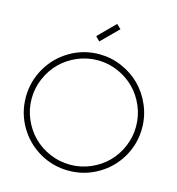

<svg xmlns="http://www.w3.org/2000/svg" viewBox="-127 -993 1021 1110"><g transform="rotate(15 383.5 -437.5)"><path d="M362.8 -758.8 337.9 -784.2 437 -883.8 462.9 -858.9ZM95.7 -460.2Q70.8 -402.3 70.8 -338.9Q70.8 -275.4 95.7 -217.8Q120.6 -160.2 162.6 -118.2Q204.6 -76.2 262.5 -51.5Q320.3 -26.9 383.8 -26.9Q447.3 -26.9 504.9 -51.5Q562.5 -76.2 604.5 -118.2Q646.5 -160.2 671.1 -217.8Q695.8 -275.4 695.8 -338.9Q695.8 -402.3 671.1 -460.2Q646.5 -518.1 604.5 -560.1Q562.5 -602.1 504.9 -627Q447.3 -651.9 383.8 -651.9Q320.3 -651.9 262.5 -627Q204.6 -602.1 162.6 -560.1Q120.6 -518.1 95.7 -460.2ZM383.8 -688Q454.6 -688 519 -660.2Q583.5 -632.3 630.1 -585.4Q676.8 -538.6 704.3 -474.1Q731.9 -409.7 731.9 -338.9Q731.9 -244.6 685.3 -164.6Q638.7 -84.5 558.3 -37.8Q478 8.8 383.8 8.8Q289.6 8.8 209.5 -37.8Q129.4 -84.5 82.8 -164.6Q36.1 -244.6 36.1 -338.9Q36.1 -433.1 82.8 -513.7Q129.4 -594.2 209.5 -641.1Q289.6 -688 383.8 -688Z"/></g></svg>

Font: RawengulkPcs
Style: Regular
Weight: 400
Version: Version 0.92